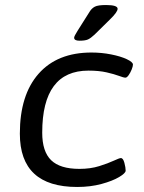

<svg xmlns="http://www.w3.org/2000/svg" viewBox="-20 -738 573 764"><path d="M287 6Q59 6 59 -206Q59 -360 133.5 -444.5Q208 -529 344 -529Q384 -529 422 -521.5Q460 -514 484.5 -502.5Q509 -491 509 -481Q509 -474 504 -461.5Q499 -449 492 -439Q485 -429 479 -429Q472 -429 453.5 -436Q435 -443 404.5 -450Q374 -457 332 -457Q148 -457 148 -210Q148 -135 183.5 -100.5Q219 -66 296 -66Q340 -66 375 -77Q410 -88 432.5 -98.5Q455 -109 461 -109Q470 -109 475 -90Q480 -71 480 -59Q480 -49 454 -33.5Q428 -18 384 -6Q340 6 287 6ZM296 -576Q275 -576 275 -588Q275 -594 289 -616L337 -692Q345 -705 357.5 -711.5Q370 -718 402 -718Q448 -718 448 -703Q448 -690 417 -660L356 -600Q341 -586 330 -581Q319 -576 296 -576Z"/></svg>

Font: Asap Semi Expanded Semi Expanded Regular
Style: Italic
Weight: 400
Width: 6
Italic angle: -6°
Designer: Pablo Cosgaya
Foundry: Omnibus-Type
Version: Version 3.001; ttfautohint (v1.8.4.7-5d5b)